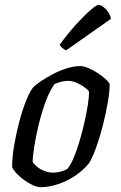

<svg xmlns="http://www.w3.org/2000/svg" viewBox="-20 -773 500 793"><path d="M148 0Q135 0 118.5 -7Q102 -14 84.5 -26Q67 -38 52.5 -52.5Q38 -67 30 -82Q30 -124 38.5 -173Q47 -222 59.5 -269.5Q72 -317 87 -355Q102 -393 116 -411Q126 -422 148 -437Q170 -452 197.5 -466.5Q225 -481 255 -490.5Q285 -500 312 -500Q326 -500 345 -492Q364 -484 383 -471.5Q402 -459 416 -446.5Q430 -434 433 -425Q433 -394 425 -348.5Q417 -303 404.5 -254Q392 -205 377 -163.5Q362 -122 347 -98Q321 -67 288 -45.5Q255 -24 218.5 -12Q182 0 148 0ZM199 -60Q207 -60 217 -61.5Q227 -63 238 -66.5Q249 -70 258 -75Q271 -90 284 -120.5Q297 -151 308.5 -190Q320 -229 329 -268.5Q338 -308 343 -341.5Q348 -375 348 -395Q338 -407 323.5 -416.5Q309 -426 293 -432.5Q277 -439 260 -439Q247 -439 233.5 -435.5Q220 -432 205 -426Q183 -394 167 -349.5Q151 -305 139.5 -257Q128 -209 121.5 -168Q115 -127 115 -104Q123 -92 136 -82Q149 -72 166 -66Q183 -60 199 -60ZM253 -565Q245 -568 236.5 -575.5Q228 -583 227 -589Q263 -638 296.5 -674.5Q330 -711 354.5 -732Q379 -753 387 -753Q395 -753 406.5 -744.5Q418 -736 427.5 -722Q437 -708 438 -695Z"/></svg>

Font: Texturina 12pt
Style: Italic
Weight: 400
Italic angle: -11°
Designer: Guillermo Torres Carreño
Foundry: Omnibus-Type
Version: Version 1.002